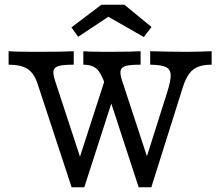

<svg xmlns="http://www.w3.org/2000/svg" viewBox="-20 -786 917 806"><path d="M329.8 -514.5V-571L356.5 -569.4Q377.4 -568.5 440.3 -568.5Q533.9 -568.5 570.2 -571V-514.5Q527.4 -514.5 508.5 -509.3Q489.5 -504 486.3 -489.9Q483.1 -475.8 492.7 -446.8L605.6 -103.2L590.3 -109.7L682.3 -400Q697.6 -448.4 696.4 -472.2Q695.2 -496 675.8 -504.8Q656.5 -513.7 610.5 -514.5V-571Q697.6 -568.5 759.7 -568.5Q810.5 -568.5 868.5 -571V-514.5Q833.9 -514.5 811.7 -505.6Q789.5 -496.8 774.6 -477Q759.7 -457.3 748.4 -422.6L615.3 0H562.1L420.2 -433.9Q404.8 -479.8 385.5 -497.2Q366.1 -514.5 329.8 -514.5ZM16.1 -514.5V-571L48.4 -569.4Q74.2 -568.5 150.8 -568.5Q250.8 -568.5 289.5 -571V-514.5Q246.8 -514.5 227.4 -509.3Q208.1 -504 204.8 -489.9Q201.6 -475.8 211.3 -446.8L329.8 -85.5L303.2 -89.5L431.5 -486.3L463.7 -402.4L333.9 0H280.6L137.9 -433.9Q123.4 -478.2 96 -496.4Q68.5 -514.5 16.1 -514.5ZM279.8 -671 405.6 -766.1H502.4L616.1 -672.6L583.9 -630.6L405.6 -732.3H459.7L308.1 -631.5Z"/></svg>

Font: Playfair Micro SmCond SmLight
Style: Regular
Weight: 360
Width: 4
Designer: Claus Eggers Sørensen
Foundry: Claus Eggers Sørensen
Version: Version 2.100;Glyphs 3.2 (3219)